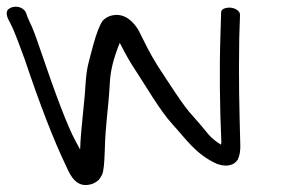

<svg xmlns="http://www.w3.org/2000/svg" viewBox="-37 -495 848 563"><path d="M-13.9 -466.6C-21.5 -455.9 -15.1 -442.1 -7.6 -428.6C7.3 -400.6 23 -353.8 36.1 -319.2C81.2 -185 121.5 -81.1 157.2 -7.5C170 22.5 187.2 52.9 223.1 46.8C235 45.1 243.4 40.2 250.9 34C255.2 29.8 258.6 24.3 262.3 17C267.2 6.3 268.9 -15.9 270.2 -53.5C272.4 -136.8 280.7 -170.6 285.3 -255.9C287.3 -289.3 296.4 -325.8 314.1 -369.2C315.3 -367.1 317.2 -363.7 318.8 -360.7C331 -336.2 344.9 -312 360.7 -288.2C389.6 -244.5 431.8 -170.8 469 -130.3C510.2 -85.4 536.4 -43.2 599.8 -14C599.8 -14 600.1 -14.2 600.1 -14.2C600.1 -14.2 600.6 -14 600.6 -14C632.2 -2.9 651.9 -13.4 660.3 -27.2C666 -39.1 667.9 -53.5 667.7 -67C664.7 -178.6 662.5 -262 664.6 -385.2L666.8 -450.3C667.8 -463 652.7 -471.2 639.5 -472.5C627.3 -473.4 612.7 -469.6 611.5 -460.8L609.5 -395C605.9 -286.9 607.6 -177.7 612.1 -78C611.9 -75.2 611.7 -73.8 610.9 -70.9C598.3 -78.6 585.1 -88.3 573.7 -101.5C561.5 -117.1 546.6 -134.6 528.9 -154.3C500.4 -183.8 454.6 -257.8 425.3 -302C400.4 -341.7 388.7 -367.6 369.9 -405C357.1 -427.6 331.5 -457.1 294.2 -450.3C281.5 -448.2 272.1 -442.4 264.4 -434.5C254.8 -421.2 245.9 -397.3 235.8 -361L224 -316C218.8 -298.1 215.5 -275 213.7 -246.6C210.9 -193 199.5 -113.4 198.1 -58.4C197.9 -57.9 197.9 -57.7 197.7 -57L184.9 -80.7C161.3 -123.7 126.5 -215.8 79.1 -355.4C66.5 -392.3 57.6 -416.1 50.8 -428.9C45.1 -440.9 41.3 -450.4 39.5 -456.9C36.1 -466.3 23.4 -477 5 -475.1C-2.9 -474.3 -9.2 -471 -13.9 -466.6Z"/></svg>

Font: MewTooHand
Style: BdWideLta
Weight: 400
Designer: Mew Too, Robert Jablonski
Version: Version 0.77